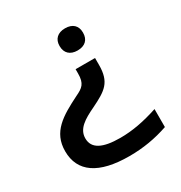

<svg xmlns="http://www.w3.org/2000/svg" viewBox="-163 -627 872 924"><g transform="rotate(-30 273.5 -165.0)"><path d="M394 -447V-449C394 -486 371 -509 329 -509C288 -509 264 -486 264 -449V-447C264 -409 288 -386 329 -386C371 -386 394 -409 394 -447ZM34 4C34 119 121 179 291 179C368 179 438 167 508 143V43C429 69 363 81 297 81C198 81 149 55 149 -1C149 -54 196 -82 257 -111C343 -153 383 -178 383 -275V-313H275V-289C275 -233 255 -219 215 -200C111 -148 34 -103 34 4Z"/></g></svg>

Font: LT Wave Alt Medium
Style: Regular
Weight: 500
Designer: Daniel Lyons
Version: Version 2.5 (Glyphs App)